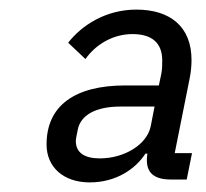

<svg xmlns="http://www.w3.org/2000/svg" viewBox="-20 -724 430 400"><path d="M380 -405H344L375 -560C378 -575 379 -588 379 -599C379 -669 334 -704 264 -704C200 -704 150 -671 122 -635L158 -601C179 -631 215 -653 256 -653C296 -653 318 -635 318 -598C318 -589 318 -580 316 -570L311 -546H241C136 -546 77 -504 77 -423C77 -376 112 -344 167 -344C223 -344 263 -373 283 -404H287C286 -397 286 -392 286 -390C286 -365 300 -350 336 -350H369ZM302 -502 294 -461C286 -422 238 -394 188 -394C156 -394 138 -406 138 -430C138 -434 139 -439 142 -454C148 -484 179 -502 231 -502Z"/></svg>

Font: Braiins Sans
Style: Italic
Weight: 400
Italic angle: -11.31°
Designer: Mike Abbink, Paul van der Laan, Pieter van Rosmalen, Jiri Chlebus, Lubos Buracinsky
Foundry: Bold Monday, Sudetype
Version: Version 1.000;hotconv 1.0.109;makeotfexe 2.5.65596